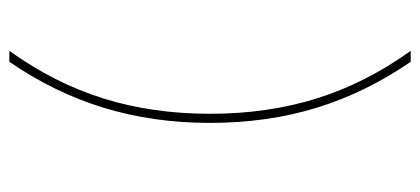

<svg xmlns="http://www.w3.org/2000/svg" viewBox="-270 -540 920 421"><g transform="rotate(90 190.5 -330.0)"><path d="M116 110H92Q163 11 196.5 -96.5Q230 -204 230 -330Q230 -456 196.5 -563.5Q163 -671 92 -770H116Q184 -671 217 -563Q250 -455 250 -330Q250 -206 217 -97.5Q184 11 116 110Z"/></g></svg>

Font: M PLUS 2 Thin Thin
Style: Regular
Weight: 250
Version: Version 1.001